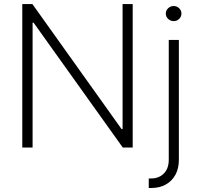

<svg xmlns="http://www.w3.org/2000/svg" viewBox="-20 -727 978 946"><path d="M633.8 0H585L145.5 -615.2H140.6V0H89.8V-707H139.6L579.1 -90.8H584V-707H633.8ZM861.3 -530.3V60.5Q861.3 102.5 844.5 133.8Q827.6 165 796.9 182.1Q766.1 199.2 725.6 199.2H712.9V152.3H724.6Q763.2 152.3 787.4 127.7Q811.5 103 811.5 60.5V-530.3ZM796.9 -660.2Q796.9 -675.3 808.3 -686.3Q819.8 -697.3 835.9 -697.3Q851.6 -697.3 862.8 -686.3Q874 -675.3 874 -660.2Q874 -645 862.8 -634Q851.6 -623 835.9 -623Q819.8 -623 808.3 -634Q796.9 -645 796.9 -660.2Z"/></svg>

Font: Pretendard Std ExtraLight
Style: Regular
Weight: 200
Designer: Base glyphs from Inter by Rasmus Andersson; Hangeul glyphs from Noto Sans CJK(Source Han Sans) by Jang Soo-young and Kan
Foundry: Kil Hyung-jin
Version: Version 1.309